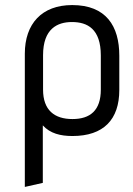

<svg xmlns="http://www.w3.org/2000/svg" viewBox="-20 -527 526 758"><path d="M149 195V-32C178 0 219 10 266 10C389 10 451 -55 451 -172V-307C451 -424 399 -507 265 -507C145 -507 78 -433 78 -315V211ZM378 -173C378 -91 336 -57 266 -57C195 -57 150 -92 150 -173V-309C150 -414 207 -440 264 -440C325 -440 378 -413 378 -308Z"/></svg>

Font: Advent Pro
Style: Medium
Weight: 500
Designer: Andreas Kalpakidis
Foundry: Andreas Kalpakidis
Version: Version 2.002 2008